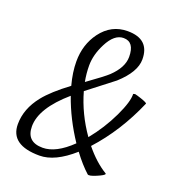

<svg xmlns="http://www.w3.org/2000/svg" viewBox="-135 -840 888 965"><g transform="rotate(20 309.5 -357.5)"><path d="M594.2 -419.9Q521.5 -251 407.7 -126Q462.9 -58.1 523.4 -21.5Q524.9 -20.5 524.9 -19Q524.9 -11.7 486.6 4.6Q448.2 21 440.4 13.7Q400.4 -22.5 359.4 -77.6Q262.7 8.3 180.2 8.3Q24.4 8.3 24.4 -103.5Q24.4 -186 84 -260.7Q125 -312 210.9 -376Q192.9 -442.4 192.9 -500.5Q192.9 -590.8 242.2 -657.7Q296.9 -731.4 384.3 -731.4Q501.5 -731.4 501.5 -622.6Q501.5 -555.2 418 -480Q348.6 -426.3 279.3 -372.6Q310.5 -261.7 379.9 -163.1Q439.5 -235.8 480.5 -321.8Q519.5 -404.3 517.1 -444.3Q522 -445.3 526.9 -446.8Q537.1 -444.8 560.5 -437Q596.2 -424.8 594.2 -419.9ZM434.6 -611.8Q434.6 -691.9 376.5 -691.9Q327.1 -691.9 291.5 -621.6Q260.3 -560.5 260.3 -503.4Q260.3 -460 268.6 -417.5Q354.5 -479 375.5 -499Q434.6 -555.2 434.6 -611.8ZM334 -113.3Q264.2 -217.8 225.6 -328.1Q94.7 -214.8 94.7 -117.7Q94.7 -34.2 181.6 -34.2Q252.4 -34.2 334 -113.3Z"/></g></svg>

Font: Dai Banna SIL Light
Style: Oblique
Weight: 400
Italic angle: -11°
Designer: Victor Gaultney
Foundry: SIL International
Version: Version 2.000